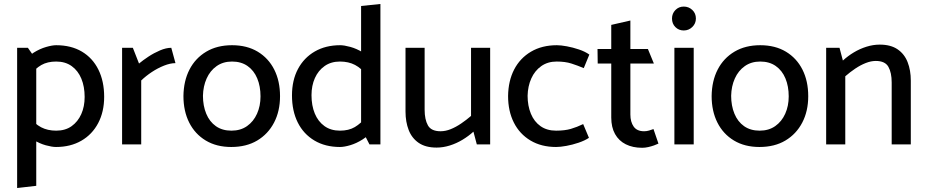

<svg xmlns="http://www.w3.org/2000/svg" viewBox="-20 -725 4649 964"><path d="M162 208V-425L120 -485H66V219ZM126 -343Q157 -381 187.5 -398.5Q218 -416 262 -416Q308 -416 340 -393Q372 -370 388.5 -330Q405 -290 405 -238Q405 -190 388 -152Q371 -114 339.5 -91.5Q308 -69 262 -69Q219 -69 186.5 -86Q154 -103 123 -142L95 -74Q117 -42 148 -23Q179 -4 210 4.5Q241 13 261 13Q334 13 388.5 -18.5Q443 -50 473 -107Q503 -164 503 -239Q503 -317 474 -375.5Q445 -434 391 -466Q337 -498 262 -498Q242 -498 211 -489Q180 -480 149.5 -461Q119 -442 97 -412Z M689 0V-321Q713 -344 742.5 -363.5Q772 -383 803.5 -395.5Q835 -408 861 -408L840 -485Q814 -485 783.5 -472Q753 -459 725 -440.5Q697 -422 678 -406L647 -485H593V0Z M1141 13Q1067 13 1013 -19.5Q959 -52 930 -109.5Q901 -167 901 -243Q902 -319 931.5 -376Q961 -433 1015.5 -465.5Q1070 -498 1145 -498Q1220 -498 1274 -465.5Q1328 -433 1357 -375.5Q1386 -318 1386 -242Q1386 -167 1356 -109.5Q1326 -52 1271.5 -19.5Q1217 13 1141 13ZM1142 -69Q1188 -69 1220.5 -92Q1253 -115 1270.5 -154Q1288 -193 1288 -241Q1288 -292 1271.5 -331.5Q1255 -371 1223 -393.5Q1191 -416 1145 -416Q1100 -416 1067.5 -393Q1035 -370 1017.5 -331Q1000 -292 999 -244Q999 -194 1015.5 -154Q1032 -114 1064 -91.5Q1096 -69 1142 -69Z M1793 -82 1835 0H1890V-705L1793 -695ZM1823 -142Q1792 -105 1761.5 -87Q1731 -69 1687 -69Q1641 -69 1609 -92Q1577 -115 1560.5 -155Q1544 -195 1544 -247Q1544 -295 1561 -333Q1578 -371 1610 -393.5Q1642 -416 1687 -416Q1730 -416 1762.5 -399Q1795 -382 1826 -343L1854 -411Q1833 -443 1801.5 -462Q1770 -481 1739 -489.5Q1708 -498 1688 -498Q1615 -498 1560.5 -466.5Q1506 -435 1476 -378.5Q1446 -322 1446 -246Q1446 -168 1475 -110Q1504 -52 1558.5 -19.5Q1613 13 1687 13Q1708 13 1738.5 4Q1769 -5 1800 -24.5Q1831 -44 1852 -73Z M2345 -485V-143Q2322 -123 2295.5 -105Q2269 -87 2243 -76.5Q2217 -66 2192 -66Q2145 -66 2128.5 -95.5Q2112 -125 2112 -174V-485H2016V-165Q2016 -113 2032 -72Q2048 -31 2082.5 -7.5Q2117 16 2172 16Q2205 16 2238.5 5.5Q2272 -5 2302.5 -23.5Q2333 -42 2357 -64L2374 0H2441V-485Z M2908 -102Q2877 -87 2846.5 -78Q2816 -69 2772 -69Q2726 -69 2694 -91.5Q2662 -114 2645.5 -154Q2629 -194 2629 -244Q2630 -292 2647.5 -331Q2665 -370 2697.5 -393Q2730 -416 2775 -416Q2818 -416 2849 -406Q2880 -396 2911 -383L2939 -451Q2918 -466 2887 -476.5Q2856 -487 2826 -492.5Q2796 -498 2776 -498Q2701 -498 2646 -465.5Q2591 -433 2561.5 -376Q2532 -319 2531 -243Q2531 -167 2560 -109.5Q2589 -52 2643.5 -19.5Q2698 13 2772 13Q2793 13 2823.5 7.5Q2854 2 2885 -8.5Q2916 -19 2937 -33Z M3233 -479H3145V-622L3049 -600V-479H2980L2981 -406H3049V-135Q3049 -86 3068 -52Q3087 -18 3122 -0.5Q3157 17 3204 17Q3219 17 3234.5 13.5Q3250 10 3264 5Q3278 0 3286 -4L3261 -77Q3251 -73 3238.5 -69.5Q3226 -66 3214 -66Q3178 -66 3161.5 -89.5Q3145 -113 3145 -150V-406H3263Z M3463 0V-485H3366V0ZM3413 -572Q3438 -572 3456 -589.5Q3474 -607 3474 -632Q3474 -658 3456 -675Q3438 -692 3413 -692Q3388 -692 3371 -674.5Q3354 -657 3354 -632Q3354 -606 3371 -589Q3388 -572 3413 -572Z M3793 13Q3719 13 3665 -19.5Q3611 -52 3582 -109.5Q3553 -167 3553 -243Q3554 -319 3583.5 -376Q3613 -433 3667.5 -465.5Q3722 -498 3797 -498Q3872 -498 3926 -465.5Q3980 -433 4009 -375.5Q4038 -318 4038 -242Q4038 -167 4008 -109.5Q3978 -52 3923.5 -19.5Q3869 13 3793 13ZM3794 -69Q3840 -69 3872.5 -92Q3905 -115 3922.5 -154Q3940 -193 3940 -241Q3940 -292 3923.5 -331.5Q3907 -371 3875 -393.5Q3843 -416 3797 -416Q3752 -416 3719.5 -393Q3687 -370 3669.5 -331Q3652 -292 3651 -244Q3651 -194 3667.5 -154Q3684 -114 3716 -91.5Q3748 -69 3794 -69Z M4224 0V-342Q4248 -363 4274 -380.5Q4300 -398 4326.5 -408.5Q4353 -419 4377 -419Q4424 -419 4440.5 -389.5Q4457 -360 4457 -311V0H4553V-320Q4553 -372 4537 -413Q4521 -454 4486.5 -477.5Q4452 -501 4397 -501Q4364 -501 4330.5 -490.5Q4297 -480 4267 -462Q4237 -444 4212 -421L4195 -485H4128V0Z"/></svg>

Font: Catamaran Medium
Style: Regular
Weight: 500
Designer: Pria Ravichandran
Version: Version 2.000